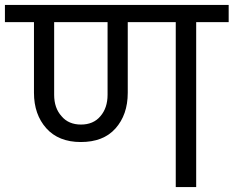

<svg xmlns="http://www.w3.org/2000/svg" viewBox="-47 -760 949 780"><path d="M882 -740C882 -740 -27 -740 -27 -740C-27 -740 -27 -670 -27 -670C-27 -670 91 -670 91 -670C91 -670 91 -383 91 -383C91 -383 91 -383 91 -383C91 -324 108 -276 141 -239C174 -202 221 -183 281 -183C281 -183 281 -183 281 -183C342 -183 389 -201 422 -238C455 -275 472 -323 472 -383C472 -383 472 -670 472 -670C472 -670 667 -670 667 -670C667 -670 667 0 667 0C667 0 750 0 750 0C750 0 750 -670 750 -670C750 -670 882 -670 882 -670C882 -670 882 -740 882 -740ZM390 -375C390 -375 390 -375 390 -375C390 -339 380 -310 361 -288C342 -265 315 -254 282 -254C282 -254 282 -254 282 -254C249 -254 222 -265 203 -288C183 -310 173 -339 173 -375C173 -375 173 -670 173 -670C173 -670 390 -670 390 -670C390 -670 390 -375 390 -375Z"/></svg>

Font: Girnar Poppins
Style: Regular
Weight: 500
Designer: Ninad Kale (Devanagari), Jonny Pinhorn (Latin)
Foundry: Indian Type Foundry
Version: ""